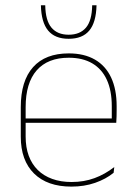

<svg xmlns="http://www.w3.org/2000/svg" viewBox="-20 -700 515 730"><path d="M251.5 9.5Q160 9.5 109.5 -40.2Q59 -90 59 -180.5V-292.5Q59 -392.5 105.8 -444.8Q152.5 -497 241.5 -497Q300 -497 340.8 -473.5Q381.5 -450 402.5 -405.2Q423.5 -360.5 423.5 -296.5V-279.5Q423.5 -268.5 423.2 -257.5Q423 -246.5 422 -233H405Q405 -250.5 405 -266.5Q405 -282.5 405 -296Q405 -355.5 386.2 -396.5Q367.5 -437.5 331 -459Q294.5 -480.5 241.5 -480.5Q161.5 -480.5 119.5 -432.5Q77.5 -384.5 77.5 -292.5V-243.5V-239.5V-181Q77.5 -140 89.2 -108Q101 -76 123.5 -53.8Q146 -31.5 178.5 -19.8Q211 -8 252 -8Q299.5 -8 339.5 -22.8Q379.5 -37.5 414.5 -65L412 -43Q382.5 -19 341.5 -4.8Q300.5 9.5 251.5 9.5ZM67.5 -233V-249.5H415.5V-233ZM241 -552.5Q189 -552.5 163 -583.8Q137 -615 135.5 -680H152Q153 -621.5 175.8 -594.8Q198.5 -568 241 -568Q284 -568 306.8 -594.8Q329.5 -621.5 330.5 -680H347Q345.5 -615 319.5 -583.8Q293.5 -552.5 241 -552.5Z"/></svg>

Font: Anek Latin Medium Thin
Style: Regular
Weight: 250
Version: Version 1.003